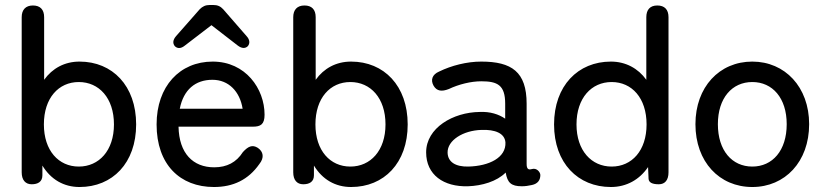

<svg xmlns="http://www.w3.org/2000/svg" viewBox="-20 -739 3306 770"><path d="M299 11C431 11 526 -85 526 -240C526 -395 431 -492 299 -492C239 -492 190 -465 157 -419V-670C157 -701 141 -717 112 -717C83 -717 67 -700 67 -670V-48C67 -17 82 0 107 0C132 0 150 -10 150 -36V-75C184 -19 236 11 299 11ZM156 -240C156 -346 215 -410 296 -410C377 -410 437 -346 437 -240C437 -135 377 -71 296 -71C215 -71 156 -135 156 -240Z M838 11C915 11 976 -18 1020 -81C1041 -107 1036 -131 1014 -146C992 -160 975 -152 954 -129C928 -88 890 -68 839 -68C754 -68 698 -124 696 -231H994C1025 -231 1041 -240 1041 -279C1041 -383 965 -492 833 -492C701 -492 608 -393 608 -240C608 -79 702 11 838 11ZM681 -554C691 -544 705 -543 721 -556L828 -638L934 -556C950 -544 964 -544 974 -554C983 -565 982 -580 969 -594L875 -702C864 -714 852 -719 835 -719H821C804 -719 792 -713 781 -702L686 -594C673 -579 672 -565 681 -554ZM701 -303C716 -379 763 -419 832 -419C897 -419 942 -372 953 -303Z M1388 11C1520 11 1615 -85 1615 -240C1615 -395 1520 -492 1388 -492C1328 -492 1279 -465 1246 -419V-670C1246 -701 1230 -717 1201 -717C1172 -717 1156 -700 1156 -670V-48C1156 -17 1171 0 1196 0C1221 0 1239 -10 1239 -36V-75C1273 -19 1325 11 1388 11ZM1245 -240C1245 -346 1304 -410 1385 -410C1466 -410 1526 -346 1526 -240C1526 -135 1466 -71 1385 -71C1304 -71 1245 -135 1245 -240Z M1857 8C1913 6 1972 -11 2008 -47C2015 -6 2030 8 2073 8C2086 8 2100 6 2113 3C2137 -2 2147 -17 2147 -37C2147 -48 2133 -67 2113 -61C2099 -57 2092 -61 2092 -82V-323C2092 -451 2032 -492 1910 -492C1852 -492 1790 -476 1741 -452C1713 -440 1706 -418 1719 -395C1732 -373 1752 -371 1780 -382C1820 -401 1869 -413 1910 -413C1975 -413 2006 -398 2006 -323V-263C1980 -281 1945 -292 1904 -290C1797 -289 1689 -226 1689 -128C1689 -38 1759 11 1857 8ZM1775 -127C1774 -176 1837 -216 1911 -218C1965 -220 2004 -205 2007 -168C2010 -107 1942 -73 1858 -71C1807 -70 1776 -89 1775 -127Z M2430 11C2493 11 2545 -19 2579 -69L2581 -22C2582 -7 2596 0 2622 0C2647 0 2661 -17 2661 -48V-670C2661 -701 2645 -717 2616 -717C2587 -717 2572 -700 2572 -670V-419C2539 -465 2489 -492 2430 -492C2298 -492 2202 -395 2202 -240C2202 -85 2298 11 2430 11ZM2292 -240C2292 -346 2352 -410 2433 -410C2514 -410 2573 -346 2573 -240C2573 -135 2514 -71 2433 -71C2352 -71 2292 -135 2292 -240Z M2997 11C3128 11 3225 -90 3225 -241C3225 -390 3128 -492 2997 -492C2865 -492 2769 -390 2769 -241C2769 -90 2865 11 2997 11ZM2859 -241C2859 -346 2916 -410 2997 -410C3078 -410 3135 -346 3135 -241C3135 -135 3078 -71 2997 -71C2916 -71 2859 -135 2859 -241Z"/></svg>

Font: 寒蝉半圆体
Style: Regular
Weight: 400
Designer: Yoshimichi Ohira & Warren
Foundry: ChillType
Version: Version 1.800;Glyphs 3.1.1 (3135)